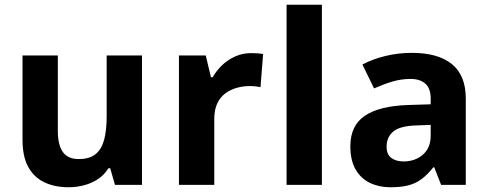

<svg xmlns="http://www.w3.org/2000/svg" viewBox="-20 -846 2060 810"><path d="M579 -612V-66H465L445 -136H437Q420 -108 393.5 -90.5Q367 -73 335 -64.5Q303 -56 269 -56Q211 -56 167 -77Q123 -98 99 -142Q75 -186 75 -256V-612H224V-293Q224 -235 245 -205Q266 -175 312 -175Q358 -175 383.5 -196Q409 -217 419.5 -257Q430 -297 430 -355V-612Z M1040 -622Q1051 -622 1066 -621Q1081 -620 1090 -618L1079 -478Q1072 -480 1058.5 -481.5Q1045 -483 1035 -483Q1006 -483 979 -475.5Q952 -468 930.5 -452Q909 -436 896.5 -409.5Q884 -383 884 -344V-66H735V-612H848L870 -520H877Q893 -548 917 -571Q941 -594 972.5 -608Q1004 -622 1040 -622Z M1338 -66H1189V-826H1338Z M1718 -623Q1828 -623 1886.5 -575.5Q1945 -528 1945 -430V-66H1841L1812 -140H1808Q1785 -111 1760.5 -92Q1736 -73 1704.5 -64.5Q1673 -56 1627 -56Q1579 -56 1540.5 -74.5Q1502 -93 1480 -131.5Q1458 -170 1458 -229Q1458 -316 1519 -357.5Q1580 -399 1702 -403L1797 -406V-430Q1797 -473 1774.5 -493Q1752 -513 1712 -513Q1672 -513 1634 -501.5Q1596 -490 1558 -473L1509 -574Q1553 -597 1606.5 -610Q1660 -623 1718 -623ZM1739 -317Q1667 -315 1639 -291Q1611 -267 1611 -228Q1611 -194 1631 -179.5Q1651 -165 1683 -165Q1731 -165 1764 -193.5Q1797 -222 1797 -274V-319Z"/></svg>

Font: Noto Sans Malayalam UI
Style: Regular
Weight: 400
Designer: Jelle Bosma - Monotype Design Team
Foundry: Monotype Imaging Inc.
Version: Version 2.104